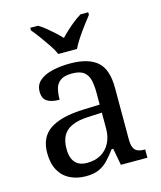

<svg xmlns="http://www.w3.org/2000/svg" viewBox="-115 -850 794 944"><g transform="rotate(-15 281.5 -378.0)"><path d="M205 10Q161 10 125.5 -7.5Q90 -25 70 -60.5Q50 -96 50 -150Q50 -230 106.5 -268Q163 -306 278 -310L361 -313V-373Q361 -409 355 -436.5Q349 -464 329 -480Q309 -496 268 -496Q230 -496 210 -482Q190 -468 183.5 -443.5Q177 -419 177 -387Q135 -387 113.5 -401.5Q92 -416 92 -450Q92 -485 116.5 -506Q141 -527 182 -536.5Q223 -546 272 -546Q364 -546 409.5 -507Q455 -468 455 -373V-114Q455 -86 461 -70.5Q467 -55 481 -48.5Q495 -42 517 -42H520V0H385L369 -86H361Q340 -58 320 -36.5Q300 -15 273.5 -2.5Q247 10 205 10ZM228 -52Q269 -52 298.5 -69Q328 -86 344.5 -117.5Q361 -149 361 -191V-272L297 -269Q240 -267 207.5 -252Q175 -237 161 -210.5Q147 -184 147 -145Q147 -114 156 -93.5Q165 -73 183 -62.5Q201 -52 228 -52ZM229 -606Q219 -629 201 -655.5Q183 -682 164 -708Q145 -734 129 -753V-766H168Q187 -755 206 -739.5Q225 -724 243 -707.5Q261 -691 276 -675Q291 -691 309 -707.5Q327 -724 346.5 -739.5Q366 -755 385 -766H424V-753Q409 -734 389.5 -708Q370 -682 352.5 -655.5Q335 -629 324 -606Z"/></g></svg>

Font: Noto Serif Telugu
Style: Regular
Weight: 400
Designer: Jelle Bosma - Monotype Design Team
Foundry: Monotype Imaging Inc.
Version: Version 2.003